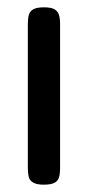

<svg xmlns="http://www.w3.org/2000/svg" viewBox="-20 -494 240 524"><path d="M99 10Q81 10 71 4.5Q61 -1 58.5 -11Q56 -21 56 -35V-430Q56 -444 59 -454Q62 -464 71.5 -469Q81 -474 100 -474Q120 -474 129 -468.5Q138 -463 141 -453Q144 -443 144 -428V-34Q144 -20 141 -10Q138 0 128.5 5Q119 10 99 10Z"/></svg>

Font: Fredoka Light
Style: Regular
Weight: 400
Version: Version 2.001